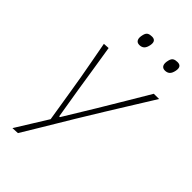

<svg xmlns="http://www.w3.org/2000/svg" viewBox="-272 -790 1063 1063"><g transform="rotate(45 259.0 -258.5)"><path d="M58 194Q86.5 148 115.2 101.8Q144 55.5 172.5 9.5Q164.5 -39 156.8 -88.2Q149 -137.5 141 -186L126 -276Q116.5 -329.5 106.2 -385.2Q96 -441 86 -494L121 -496Q132.5 -424 143.5 -355Q154.5 -286 165.5 -214L195 -35H201L311 -215.5Q354 -287.5 395 -356Q436 -424.5 477 -494H518Q492.5 -453 469.5 -415.8Q446.5 -378.5 419 -334.5Q391.5 -290.5 353 -228L268 -89Q210.5 7 171 72.8Q131.5 138.5 99 192ZM429 -628Q411 -628 404.2 -641.8Q397.5 -655.5 404 -681Q408.5 -699 418.8 -705Q429 -711 446 -711Q480.5 -711 473 -671Q468.5 -648 457.8 -638Q447 -628 429 -628ZM229 -628Q211 -628 204.2 -641.8Q197.5 -655.5 204 -681Q208.5 -699 218.8 -705Q229 -711 246 -711Q280.5 -711 273 -671Q268.5 -648 257.8 -638Q247 -628 229 -628Z"/></g></svg>

Font: Commissioner Loud Thin
Style: Italic
Weight: 100
Italic angle: -12°
Designer: Kostas Bartsokas
Foundry: Kostas Bartsokas
Version: Version 1.000; ttfautohint (v1.8.3)